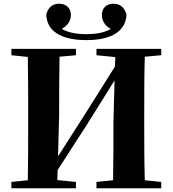

<svg xmlns="http://www.w3.org/2000/svg" viewBox="-20 -1009 925 1029"><path d="M443 -794C585 -794 655 -847 658 -932C646 -972 621 -989 588 -989C550 -989 526 -965 526 -929C526 -896 544 -870 574 -854C541 -835 500 -826 443 -826C386 -826 345 -835 311 -854C341 -871 360 -896 360 -929C360 -965 335 -989 297 -989C264 -989 239 -972 228 -932C230 -847 300 -794 443 -794ZM497 -713 598 -703 596 -652 431 -390 291 -171 297 -395C297 -499 297 -603 299 -705L387 -713V-747H41V-713L129 -704C131 -602 131 -499 131 -395V-351C131 -247 131 -144 129 -43L41 -34V0H387V-34L287 -44L289 -98L442 -335L594 -578L588 -355C588 -247 588 -144 586 -43L497 -34V0H844V-34L756 -43C753 -146 753 -249 753 -351V-395C753 -499 753 -603 756 -705L844 -713V-747H497Z"/></svg>

Font: Source Han Serif KR Heavy
Style: Regular
Weight: 900
Designer: Ryoko NISHIZUKA 西塚涼子 (kana & ideographs); Frank Grießhammer (Latin, Greek & Cyrillic); Wenlong ZHANG 张文龙 (bopomofo); San
Foundry: Adobe
Version: Version 2.001;hotconv 1.1.0;makeotfexe 2.6.0